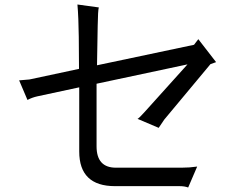

<svg xmlns="http://www.w3.org/2000/svg" viewBox="-20 -830 1040 853"><path d="M409 -180V-458L813 -544L623 -333Q597 -304 591 -302L685 -262L710 -299L915 -545L940 -554L861 -656L842 -631L411 -540L414 -714Q415 -784 419 -797L324 -810Q329 -753 330 -666L331 -524L111 -477L65 -473L102 -386Q123 -397 146 -402L332 -442V-157Q332 -3 491 -3H778Q800 -3 816 3L856 -90Q822 -85 786 -85H495Q409 -85 409 -180Z"/></svg>

Font: Sawarabi Gothic
Style: Regular
Weight: 400
Designer: mshio (mshio@users.sourceforge.jp)
Version: Version 20141215